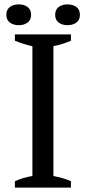

<svg xmlns="http://www.w3.org/2000/svg" viewBox="-20 -857 392 877"><path d="M9 0ZM304 0H48V-29Q87 -47 128 -53V-646Q108 -650 88 -656.5Q68 -663 48 -671V-700H304V-671Q286 -663 265 -656.5Q244 -650 224 -646V-53Q245 -49 266 -43Q287 -37 304 -29ZM9 -789Q9 -813 25 -825Q41 -837 66 -837Q90 -837 106 -825Q122 -813 122 -789Q122 -766 106 -754Q90 -742 66 -742Q41 -742 25 -754Q9 -766 9 -789ZM232 -789Q232 -813 248 -825Q264 -837 288 -837Q313 -837 329 -825Q345 -813 345 -789Q345 -766 329 -754Q313 -742 288 -742Q264 -742 248 -754Q232 -766 232 -789Z"/></svg>

Font: PT Serif
Style: Regular
Weight: 400
Designer: A.Korolkova, O.Umpeleva, V.Yefimov
Foundry: ParaType Ltd
Version: Version 1.000W OFL; ttfautohint (v1.6)